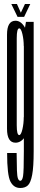

<svg xmlns="http://www.w3.org/2000/svg" viewBox="-20 -709 202 958"><path d="M81 229Q105 229 119 216Q133 203 140.5 163.5Q148 124 148 45.5V-600H109.5L99 -535.5V45Q99 147 95 170Q91 193 81.5 193Q74 193 69.8 182Q65.5 171 64.5 141.5Q63.5 112 63 54.5H15.5Q15.5 164.5 32 196.8Q48.5 229 81 229ZM57.5 3Q83.5 3 103 -23.8Q122.5 -50.5 122.5 -97.5L98.5 -125Q98.5 -92.5 91.8 -63.8Q85 -35 76 -35Q63.5 -35 63.5 -84.2Q63.5 -133.5 63.5 -301Q63.5 -469 63.5 -518.2Q63.5 -567.5 76 -567.5Q85 -567.5 91.8 -539Q98.5 -510.5 98.5 -479L121 -502.5Q121 -545 102.2 -575.2Q83.5 -605.5 57.5 -605.5Q15 -605.5 15 -536Q15 -466.5 15 -301Q15 -136.5 15 -66.8Q15 3 57.5 3ZM67.5 -625H100.5L131 -689H104.5L84 -645.5L64.5 -689H36.5Z"/></svg>

Font: Anybody UltraCondensed Light
Style: Regular
Weight: 300
Width: 1
Version: Version 1.113;gftools[0.9.25]